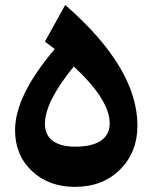

<svg xmlns="http://www.w3.org/2000/svg" viewBox="-20 -728 599 753"><path d="M269.5 -467.3C363.3 -379.9 410.2 -305.7 410.2 -244.6C410.2 -182.6 359.9 -152.8 275.4 -152.8C201.7 -152.8 156.2 -181.6 156.2 -242.2C156.2 -299.8 193.8 -375 269.5 -467.3ZM194.8 -535.6C90.8 -413.6 39.1 -307.6 39.1 -217.8C39.1 -151.9 61 -98.6 105.5 -57.1C149.4 -15.6 205.6 4.9 273.9 4.9C346.2 4.9 405.3 -17.6 450.7 -63C496.1 -107.9 519 -165.5 519 -235.4C519 -386.2 424.8 -543.9 235.8 -708.5L156.2 -564.9Z"/></svg>

Font: Sahel
Style: Bold
Weight: 700
Foundry: Saber Rastikerdar (saber.rastikerdar@gmail.com)
Version: Version 3.4.0